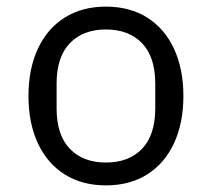

<svg xmlns="http://www.w3.org/2000/svg" viewBox="-20 -548 640 580"><path d="M66 -258Q66 -340 94.5 -401Q123 -462 175.5 -495Q228 -528 300 -528Q372 -528 424.5 -495Q477 -462 505.5 -401Q534 -340 534 -258Q534 -176 505.5 -115Q477 -54 424.5 -21Q372 12 300 12Q228 12 175.5 -21Q123 -54 94.5 -115Q66 -176 66 -258ZM449 -221V-295Q449 -376 409 -417.5Q369 -459 300 -459Q231 -459 191 -417.5Q151 -376 151 -295V-221Q151 -140 191 -98.5Q231 -57 300 -57Q369 -57 409 -98.5Q449 -140 449 -221Z"/></svg>

Font: iA Writer Quattro V
Style: Regular
Weight: 400
Designer: Mike Abbink, Paul van der Laan, Pieter van Rosmalen, Oliver Reichenstein
Foundry: Information Architects Inc.
Version: Version 2.000